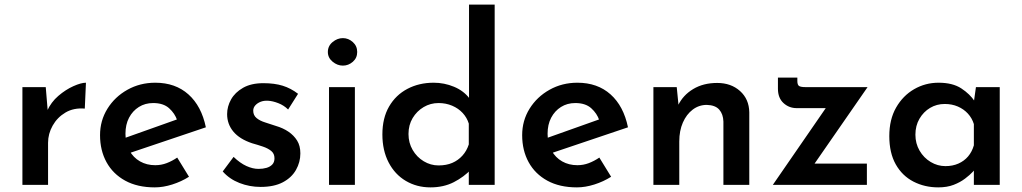

<svg xmlns="http://www.w3.org/2000/svg" viewBox="-20 -800 4424 831"><path d="M178 -423 188 -303 184 -320Q201 -358 232.5 -385Q264 -412 297.5 -427Q331 -442 352 -442L347 -330Q299 -334 263.5 -313Q228 -292 208 -256.5Q188 -221 188 -182V0H77V-423Z M650 11Q575 11 522 -18Q469 -47 441 -98Q413 -149 413 -215Q413 -278 445 -329.5Q477 -381 531.5 -411.5Q586 -442 652 -442Q739 -442 795.5 -391.5Q852 -341 871 -249L530 -134L504 -197L771 -292L747 -279Q737 -309 712 -331.5Q687 -354 643 -354Q608 -354 581 -337Q554 -320 538.5 -290.5Q523 -261 523 -221Q523 -179 540 -148.5Q557 -118 586 -101.5Q615 -85 652 -85Q678 -85 701.5 -94Q725 -103 747 -118L798 -35Q765 -14 725.5 -1.5Q686 11 650 11Z M1108 9Q1060 9 1016.5 -8Q973 -25 944 -58L991 -121Q1019 -94 1046.5 -81.5Q1074 -69 1099 -69Q1118 -69 1133.5 -73.5Q1149 -78 1158.5 -88Q1168 -98 1168 -115Q1168 -135 1154 -146.5Q1140 -158 1118 -165.5Q1096 -173 1071 -180Q1017 -198 990 -230.5Q963 -263 963 -306Q963 -339 980 -369.5Q997 -400 1032 -420Q1067 -440 1120 -440Q1168 -440 1203.5 -429Q1239 -418 1270 -394L1227 -326Q1209 -344 1184.5 -353.5Q1160 -363 1140 -364Q1122 -365 1108 -359.5Q1094 -354 1085 -344Q1076 -334 1076 -321Q1076 -301 1090.5 -289Q1105 -277 1128 -270Q1151 -263 1174 -255Q1205 -246 1228.5 -230Q1252 -214 1266 -191.5Q1280 -169 1280 -136Q1280 -98 1261 -64.5Q1242 -31 1204 -11Q1166 9 1108 9Z M1404 -423H1516V0H1404ZM1399 -575Q1399 -601 1419.5 -618Q1440 -635 1464 -635Q1488 -635 1507 -618Q1526 -601 1526 -575Q1526 -549 1507 -532.5Q1488 -516 1464 -516Q1440 -516 1419.5 -533Q1399 -550 1399 -575Z M1843 11Q1784 11 1736.5 -17Q1689 -45 1662 -97Q1635 -149 1635 -218Q1635 -289 1664 -339Q1693 -389 1743.5 -415.5Q1794 -442 1857 -442Q1903 -442 1945 -424.5Q1987 -407 2012 -374L2010 -336V-780H2121V0H2009V-96L2020 -68Q1988 -34 1944 -11.5Q1900 11 1843 11ZM1878 -84Q1912 -84 1937.5 -95Q1963 -106 1981.5 -126.5Q2000 -147 2009 -175V-265Q2001 -291 1982.5 -311Q1964 -331 1937 -342.5Q1910 -354 1878 -354Q1843 -354 1813.5 -336.5Q1784 -319 1766 -289Q1748 -259 1748 -220Q1748 -182 1766 -151Q1784 -120 1814 -102Q1844 -84 1878 -84Z M2477 11Q2402 11 2349 -18Q2296 -47 2268 -98Q2240 -149 2240 -215Q2240 -278 2272 -329.5Q2304 -381 2358.5 -411.5Q2413 -442 2479 -442Q2566 -442 2622.5 -391.5Q2679 -341 2698 -249L2357 -134L2331 -197L2598 -292L2574 -279Q2564 -309 2539 -331.5Q2514 -354 2470 -354Q2435 -354 2408 -337Q2381 -320 2365.5 -290.5Q2350 -261 2350 -221Q2350 -179 2367 -148.5Q2384 -118 2413 -101.5Q2442 -85 2479 -85Q2505 -85 2528.5 -94Q2552 -103 2574 -118L2625 -35Q2592 -14 2552.5 -1.5Q2513 11 2477 11Z M2909 -423 2918 -332 2915 -344Q2936 -388 2980 -414.5Q3024 -441 3084 -441Q3144 -441 3183 -406Q3222 -371 3223 -314V0H3111V-274Q3110 -306 3093 -325.5Q3076 -345 3039 -346Q3005 -346 2978 -325.5Q2951 -305 2935.5 -269.5Q2920 -234 2920 -188V0H2808V-423Z M3428 -332Q3395 -332 3371 -354Q3347 -376 3347 -416V-464H3431V-450Q3431 -432 3439 -427.5Q3447 -423 3465 -423H3735L3489 -68L3468 -92H3732V0H3325L3576 -364L3594 -332Z M4041 11Q3982 11 3933.5 -14Q3885 -39 3857 -88.5Q3829 -138 3829 -211Q3829 -283 3858.5 -334.5Q3888 -386 3936.5 -414Q3985 -442 4042 -442Q4103 -442 4140.5 -417.5Q4178 -393 4199 -361L4193 -345L4204 -423H4307V0H4195V-103L4206 -76Q4203 -70 4190.5 -56.5Q4178 -43 4157 -27Q4136 -11 4107.5 0Q4079 11 4041 11ZM4072 -81Q4103 -81 4128 -92Q4153 -103 4170 -123Q4187 -143 4195 -171V-263Q4187 -289 4169 -308.5Q4151 -328 4125.5 -339Q4100 -350 4069 -350Q4034 -350 4005.5 -333Q3977 -316 3959.5 -286Q3942 -256 3942 -217Q3942 -179 3960 -148Q3978 -117 4008 -99Q4038 -81 4072 -81Z"/></svg>

Font: Josefin Sans Thin SemiBold
Style: Regular
Weight: 600
Version: Version 2.000